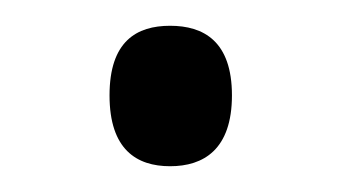

<svg xmlns="http://www.w3.org/2000/svg" viewBox="-20 -431 265 149"><path d="M112 -302C138 -302 160 -315 160 -357C160 -399 138 -411 112 -411C86 -411 65 -399 65 -357C65 -315 86 -302 112 -302Z"/></svg>

Font: Noto Serif Tamil Light
Style: Italic
Weight: 300
Italic angle: -12°
Designer: Indian Type Foundry, Tom Grace, and the Monotype Design Team
Foundry: Monotype Imaging Inc.
Version: Version 2.003